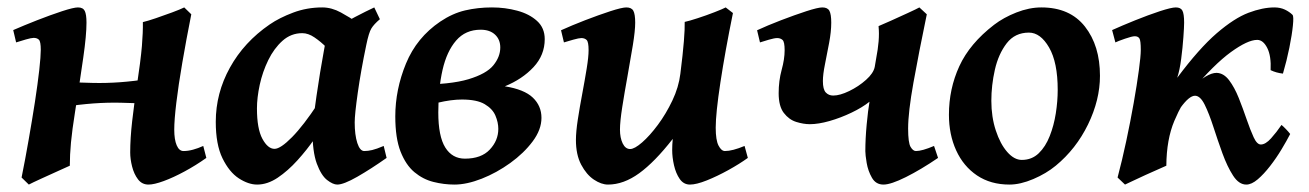

<svg xmlns="http://www.w3.org/2000/svg" viewBox="-20 -477 3525 517"><path d="M168 -30.8Q160.2 -27.3 137 -16.8Q113.8 -6.3 90.3 4.4Q66.9 15.1 57.6 20L38.1 1Q47.9 -47.4 57.1 -100.3Q66.4 -153.3 74 -202.1Q81.5 -251 85.7 -288.3Q89.8 -325.7 89.8 -342.8Q89.8 -365.2 84.7 -370.1Q79.6 -375 70.8 -375Q64.5 -375 49.8 -370.8Q35.2 -366.7 23.4 -362.8L15.6 -396Q43.5 -408.2 79.6 -422.4Q115.7 -436.5 147 -446.8Q178.2 -457 189.9 -457Q203.6 -457 208.3 -447.5Q212.9 -438 212.9 -416Q212.9 -382.3 204.3 -322.5Q195.8 -262.7 182.1 -175.8Q174.3 -127 171.1 -93.3Q168 -59.6 168 -30.8ZM400.9 -250 382.3 -197.3Q340.3 -199.7 304.9 -200.4Q269.5 -201.2 231.9 -198.5Q194.3 -195.8 146 -188.5L132.8 -203.1Q135.3 -210.4 141.6 -229.7Q147.9 -249 151.9 -256.8Q194.8 -254.4 230.5 -253.7Q266.1 -252.9 303.5 -255.6Q340.8 -258.3 388.2 -265.6ZM535.6 -51.8Q507.3 -31.7 477.1 -15.4Q446.8 1 420.9 10.5Q395 20 379.9 20Q362.3 20 351.6 5.9Q340.8 -8.3 335.7 -28.6Q330.6 -48.8 330.6 -66.4Q330.6 -104.5 335.9 -150.9Q341.3 -197.3 347.7 -240.2Q358.9 -314.9 362.1 -352.8Q365.2 -390.6 364.7 -417.5Q377.4 -420.4 399.7 -428Q421.9 -435.5 443.6 -443.6Q465.3 -451.7 476.1 -457L495.1 -438.5Q481.4 -369.6 470.9 -308.3Q460.4 -247.1 454.8 -200.4Q449.2 -153.8 449.2 -127.9Q449.2 -101.1 455.8 -85.7Q462.4 -70.3 474.1 -70.3Q486.3 -70.3 499.8 -74Q513.2 -77.6 527.3 -84Z M1021 -51.8Q979.5 -22.5 942.4 -1.2Q905.3 20 888.2 20Q876.5 20 860.6 7.6Q844.7 -4.9 833 -36.6Q821.3 -68.4 821.3 -126.5Q821.3 -137.7 824.5 -162.6Q827.6 -187.5 832.3 -219Q836.9 -250.5 842 -282Q847.2 -313.5 851.8 -338.4Q856.4 -363.3 858.4 -375Q860.4 -384.3 883.3 -399.9Q906.2 -415.5 936 -431.2Q965.8 -446.8 987.8 -457L1002.9 -425.3Q986.8 -411.6 980 -400.4Q973.1 -389.2 966.3 -356Q951.7 -286.1 943.4 -227.5Q935.1 -168.9 935.1 -147.5Q935.1 -113.8 942.1 -92Q949.2 -70.3 960.9 -70.3Q970.7 -70.3 982.2 -73Q993.7 -75.7 1013.2 -84ZM974.6 -400.4Q960.4 -390.6 947.5 -369.4Q934.6 -348.1 923.6 -330.1Q912.6 -312 903.8 -312Q897.5 -312 885.7 -323.2Q874 -334.5 858.9 -349.6Q843.8 -364.7 826.9 -376.2Q810.1 -387.7 793.9 -387.7Q763.7 -387.7 740.7 -367.2Q717.8 -346.7 702.4 -315.2Q687 -283.7 679.4 -248.8Q671.9 -213.9 671.9 -185.1Q671.9 -130.4 686.5 -103.3Q701.2 -76.2 719.2 -76.2Q735.4 -76.2 766.4 -107.7Q797.4 -139.2 835.9 -197.8L827.1 -103.5Q806.6 -73.7 781 -45.4Q755.4 -17.1 727.8 1.5Q700.2 20 672.4 20Q648.9 20 623 3.2Q597.2 -13.7 579.1 -50.8Q561 -87.9 561 -148.9Q561 -226.1 599.1 -294.9Q637.2 -363.8 706.1 -411.1Q732.4 -429.2 769.5 -443.1Q806.6 -457 847.7 -457Q873 -457 897.9 -443.4Q922.9 -429.7 942.9 -415.8Q962.9 -401.9 974.6 -400.4Z M1231.9 -49.8Q1275.9 -49.8 1298.8 -74.2Q1321.8 -98.6 1321.8 -129.9Q1321.8 -147.5 1314 -165.8Q1306.2 -184.1 1285.2 -196.5Q1264.2 -209 1223.6 -209Q1195.3 -209 1158.9 -200.4Q1122.6 -191.9 1102.5 -182.6V-249Q1192.9 -249 1241.5 -263.7Q1290 -278.3 1308.6 -301.3Q1327.1 -324.2 1327.1 -349.1Q1327.1 -370.6 1313 -383.8Q1298.8 -397 1274.4 -397Q1233.4 -397 1208.3 -367.9Q1183.1 -338.9 1171.6 -288.6Q1160.2 -238.3 1160.2 -174.3Q1160.2 -109.9 1179 -79.8Q1197.8 -49.8 1231.9 -49.8ZM1304.7 -457Q1340.3 -457 1372.8 -448.2Q1405.3 -439.5 1426 -420.7Q1446.8 -401.9 1446.8 -371.6Q1446.8 -328.6 1416.5 -296.1Q1386.2 -263.7 1339.4 -244.6Q1391.6 -236.3 1414.8 -214.1Q1438 -191.9 1438 -159.7Q1438 -127.9 1414.3 -96.2Q1390.6 -64.5 1354 -38.1Q1317.4 -11.7 1277.1 4.2Q1236.8 20 1203.6 20Q1175.3 20 1147.2 12.9Q1119.1 5.9 1095.9 -13.4Q1072.8 -32.7 1058.6 -68.8Q1044.4 -105 1044.4 -163.6Q1044.4 -235.8 1073.2 -305.9Q1102.1 -376 1165.5 -418.9Q1198.2 -440.9 1232.4 -449Q1266.6 -457 1304.7 -457Z M1790 -72.8Q1790 -86.9 1791.5 -103Q1743.2 -41 1701.2 -10.5Q1659.2 20 1617.2 20Q1599.1 20 1579.1 6.6Q1559.1 -6.8 1544.9 -33.7Q1530.8 -60.5 1530.8 -100.1Q1530.8 -122.1 1535.9 -155.3Q1541 -188.5 1547.9 -224.9Q1554.7 -261.2 1559.8 -292.5Q1564.9 -323.7 1564.9 -341.8Q1564.9 -364.3 1559.6 -369.4Q1554.2 -374.5 1545.4 -374.5Q1539.1 -374.5 1523.4 -370.1Q1507.8 -365.7 1498.5 -362.8L1490.7 -395.5Q1518.6 -408.2 1555.2 -422.4Q1591.8 -436.5 1623.3 -446.8Q1654.8 -457 1666.5 -457Q1680.7 -457 1685.5 -447.8Q1690.4 -438.5 1690.4 -416Q1690.4 -394.5 1684.1 -355.5Q1677.7 -316.4 1669.7 -272Q1661.6 -227.5 1655.5 -188.5Q1649.4 -149.4 1649.4 -127.9Q1649.4 -106 1656.7 -90.8Q1664.1 -75.7 1676.8 -75.7Q1688.5 -75.7 1709 -93.5Q1729.5 -111.3 1751.5 -140.9Q1773.4 -170.4 1790.5 -206.3Q1807.6 -242.2 1812 -278.3Q1818.8 -332 1821.5 -366Q1824.2 -399.9 1823.7 -418Q1835.4 -420.4 1858.6 -428Q1881.8 -435.5 1903.8 -444.1Q1925.8 -452.6 1934.1 -457L1953.6 -441.9Q1932.6 -338.9 1919.9 -255.4Q1907.2 -171.9 1907.2 -133.3Q1907.2 -99.6 1914.8 -85Q1922.4 -70.3 1932.1 -70.3Q1952.1 -70.3 1984.9 -84L1993.7 -51.8Q1971.2 -35.6 1941.2 -19Q1911.1 -2.4 1883.1 8.8Q1855 20 1837.9 20Q1820.8 20 1810.3 4.9Q1799.8 -10.3 1794.9 -32Q1790 -53.7 1790 -72.8Z M2310.1 -69.8Q2310.1 -103 2313.7 -141.8Q2317.4 -180.7 2321.3 -203.1Q2301.8 -187.5 2272.7 -173.6Q2243.7 -159.7 2213.6 -151.1Q2183.6 -142.6 2160.6 -142.6Q2143.6 -142.6 2124 -148.7Q2104.5 -154.8 2090.6 -172.9Q2076.7 -190.9 2076.7 -226.1Q2076.7 -259.3 2084.7 -288.6Q2092.8 -317.9 2092.8 -341.8Q2092.8 -364.3 2087.2 -369.4Q2081.5 -374.5 2072.8 -374.5Q2065.4 -374.5 2050.3 -370.1Q2035.2 -365.7 2026.4 -362.8L2018.6 -395.5Q2045.9 -408.2 2082.8 -422.4Q2119.6 -436.5 2151.1 -446.8Q2182.6 -457 2194.3 -457Q2208.5 -457 2213.4 -447.8Q2218.3 -438.5 2218.3 -416Q2218.3 -391.6 2212.6 -361.6Q2207 -331.5 2201.4 -304Q2195.8 -276.4 2195.8 -258.8Q2195.8 -236.3 2203.6 -228Q2211.4 -219.7 2223.6 -219.7Q2241.7 -219.7 2266.8 -231.9Q2292 -244.1 2312 -262Q2332 -279.8 2335.4 -296.9Q2339.8 -320.8 2343.3 -343.5Q2346.7 -366.2 2346.7 -386.7Q2346.7 -395 2345.7 -406.7Q2355.5 -410.6 2378.7 -421.1Q2401.9 -431.6 2424.8 -442.1Q2447.8 -452.6 2455.6 -457L2475.6 -438.5Q2454.1 -335 2439.7 -254.9Q2425.3 -174.8 2425.3 -130.9Q2425.3 -92.8 2431.9 -81.5Q2438.5 -70.3 2446.3 -70.3Q2462.9 -70.3 2495.1 -84L2505.9 -51.8Q2460 -20.5 2419.4 -0.2Q2378.9 20 2358.9 20Q2338.4 20 2327.9 1.7Q2317.4 -16.6 2313.7 -38.3Q2310.1 -60.1 2310.1 -69.8Z M2941.9 -272.9Q2941.9 -208 2909.7 -141.8Q2877.4 -75.7 2822.8 -30.8Q2797.4 -9.8 2762.5 5.1Q2727.5 20 2698.2 20Q2647.5 20 2610.8 -4.6Q2574.2 -29.3 2554.7 -72Q2535.2 -114.7 2535.2 -168Q2535.2 -237.8 2563.2 -298.8Q2591.3 -359.9 2656.7 -410.2Q2682.1 -429.7 2716.8 -443.4Q2751.5 -457 2784.2 -457Q2860.8 -457 2901.4 -405.5Q2941.9 -354 2941.9 -272.9ZM2828.1 -234.9Q2828.1 -309.1 2804.9 -349.1Q2781.7 -389.2 2750.5 -389.2Q2712.9 -389.2 2690.7 -360.4Q2668.5 -331.5 2658.9 -289.3Q2649.4 -247.1 2649.4 -205.6Q2649.4 -162.1 2661.4 -125.7Q2673.3 -89.4 2692.1 -67.9Q2710.9 -46.4 2731.4 -46.4Q2758.3 -46.4 2776.9 -64.2Q2795.4 -82 2806.6 -110.6Q2817.9 -139.2 2823 -171.9Q2828.1 -204.6 2828.1 -234.9Z M3460.4 -437Q3463.9 -433.1 3461.4 -408.4Q3459 -383.8 3451.9 -348.6Q3444.8 -313.5 3434.6 -278.8Q3416.5 -280.8 3401.4 -288.1Q3403.3 -326.2 3392.3 -347.9Q3381.3 -369.6 3365.2 -369.6Q3339.8 -369.6 3294.4 -336.7Q3249 -303.7 3188 -231.4Q3163.1 -201.2 3142.1 -151.4Q3121.1 -101.6 3120.6 -30.8Q3114.3 -27.8 3098.6 -21Q3083 -14.2 3064.7 -5.9Q3046.4 2.4 3031 9.8Q3015.6 17.1 3009.3 20L2989.3 1Q3001.5 -44.9 3012.7 -97.4Q3023.9 -149.9 3032.7 -199.7Q3041.5 -249.5 3046.6 -287.6Q3051.8 -325.7 3051.8 -342.8Q3051.8 -367.7 3048.1 -373.5Q3044.4 -379.4 3035.6 -379.4Q3028.3 -379.4 3009.3 -372.8Q2990.2 -366.2 2983.4 -362.8L2974.6 -396Q3000.5 -407.7 3036.1 -422.1Q3071.8 -436.5 3103 -446.8Q3134.3 -457 3146 -457Q3159.2 -457 3163.8 -448.5Q3168.5 -439.9 3168.5 -416Q3168.5 -404.3 3166.5 -376.7Q3164.6 -349.1 3160.6 -318.6Q3156.7 -288.1 3149.9 -267.6Q3209 -346.7 3256.3 -387.5Q3303.7 -428.2 3341.8 -442.6Q3379.9 -457 3411.6 -457Q3427.2 -457 3439.7 -451.2Q3452.1 -445.3 3460.4 -437ZM3454.1 -116.2Q3444.8 -98.1 3430.9 -75Q3417 -51.8 3400.1 -30Q3383.3 -8.3 3366.7 5.9Q3350.1 20 3335.9 20Q3315.9 20 3300.3 -4.2Q3284.7 -28.3 3271.7 -64Q3258.8 -99.6 3247.3 -135.3Q3235.8 -170.9 3223.9 -195.1Q3211.9 -219.2 3197.8 -219.2Q3182.1 -219.2 3158.7 -186.8Q3135.3 -154.3 3121.6 -88.9Q3117.2 -88.9 3109.6 -90.1Q3102.1 -91.3 3099.6 -94.7Q3147.9 -200.7 3189 -240.7Q3230 -280.8 3255.9 -280.8Q3274.9 -280.3 3289.6 -261Q3304.2 -241.7 3315.7 -212.9Q3327.1 -184.1 3336.9 -155.5Q3346.7 -127 3355.7 -107.4Q3364.7 -87.9 3375 -87.9Q3387.7 -87.9 3402.6 -104.5Q3417.5 -121.1 3430.7 -140.6Q3435.1 -137.2 3442.4 -129.6Q3449.7 -122.1 3454.1 -116.2Z"/></svg>

Font: Gentium Plus
Style: Bold Italic
Weight: 700
Italic angle: -8°
Designer: Victor Gaultney, Annie Olsen, Iska Routamaa, Becca Hirsbrunner
Foundry: SIL International
Version: Version 6.101